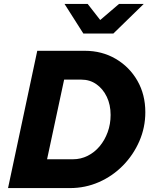

<svg xmlns="http://www.w3.org/2000/svg" viewBox="-20 -959 785 979"><path d="M21 0 170 -700H412Q500 -700 570 -659Q640 -618 680.5 -547.5Q721 -477 721 -387Q721 -309 690.5 -239Q660 -169 607 -115Q554 -61 484.5 -30.5Q415 0 337 0ZM395 -553H307L220 -147H353Q392 -147 427 -164.5Q462 -182 488 -213Q514 -244 529 -285Q544 -326 544 -373Q544 -425 524.5 -465.5Q505 -506 471.5 -529.5Q438 -553 395 -553ZM405 -788 309 -939H427L491 -857L587 -939H713L558 -788Z"/></svg>

Font: Red Hat Text VF
Style: Italic
Weight: 400
Italic angle: -12°
Designer: Pentagram, MCKL
Foundry: Pentagram, MCKL
Version: Version 1.023